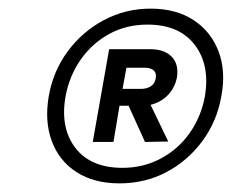

<svg xmlns="http://www.w3.org/2000/svg" viewBox="-20 -732 544 445"><path d="M257 -307Q198 -307 157.5 -333Q117 -359 100 -405Q83 -451 93 -509Q103 -567 137 -613Q171 -659 221 -685.5Q271 -712 329 -712Q388 -712 428.5 -685.5Q469 -659 486.5 -613Q504 -567 493 -509Q483 -451 449 -405Q415 -359 365.5 -333Q316 -307 257 -307ZM264 -343Q312 -343 352.5 -364.5Q393 -386 419.5 -423.5Q446 -461 455 -509Q467 -582 431 -628.5Q395 -675 322 -675Q273 -675 233.5 -653.5Q194 -632 167.5 -594.5Q141 -557 132 -509Q119 -436 154.5 -389.5Q190 -343 264 -343ZM195 -403 233 -618H328Q361 -618 378 -600.5Q395 -583 390 -552Q385 -528 369 -511.5Q353 -495 329 -489L370 -404L316 -403L278 -487H257L243 -403ZM264 -526H307Q320 -526 329.5 -532Q339 -538 341 -551Q343 -563 336 -569Q329 -575 316 -575H273Z"/></svg>

Font: DeepMind Sans
Style: Italic
Weight: 400
Italic angle: -10°
Designer: Jonny Pinhorn / Modifications: Colophon Foundry
Foundry: Colophon Foundry
Version: Version 1.002; ttfautohint (v1.8.2)